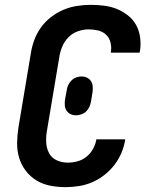

<svg xmlns="http://www.w3.org/2000/svg" viewBox="-20 -763 640 791"><path d="M250 8Q218 8 187 2Q156 -4 130.5 -19.5Q105 -35 86.5 -59Q68 -83 59 -112.5Q50 -142 50.5 -174Q51 -206 56 -238L107 -543Q111 -570 121 -597.5Q131 -625 148.5 -649.5Q166 -674 190 -692.5Q214 -711 241 -722.5Q268 -734 297 -738.5Q326 -743 353 -743Q382 -743 409.5 -739.5Q437 -736 461.5 -726Q486 -716 507 -699.5Q528 -683 540.5 -660.5Q553 -638 557 -610.5Q561 -583 557 -555L555 -546H436L437 -550Q440 -570 435 -589Q430 -608 416.5 -620.5Q403 -633 384 -637.5Q365 -642 345 -642Q323 -642 300.5 -634Q278 -626 261.5 -609Q245 -592 236 -570Q227 -548 224 -526L173 -222Q169 -198 170.5 -174.5Q172 -151 182.5 -131.5Q193 -112 214 -102.5Q235 -93 259 -93Q279 -93 299.5 -98.5Q320 -104 336.5 -117.5Q353 -131 363.5 -150Q374 -169 377 -189H496Q492 -162 481 -135Q470 -108 452 -84.5Q434 -61 410.5 -42.5Q387 -24 360.5 -12.5Q334 -1 305.5 3.5Q277 8 250 8ZM293 -288Q281 -288 270.5 -293Q260 -298 254 -307.5Q248 -317 247 -329Q246 -341 248 -354L255 -391Q256 -402 261 -412.5Q266 -423 274.5 -431.5Q283 -440 294 -444Q305 -448 315 -448Q328 -448 338.5 -443Q349 -438 355 -428.5Q361 -419 362 -407Q363 -395 361 -382L355 -345Q353 -334 348.5 -323.5Q344 -313 335.5 -304.5Q327 -296 315.5 -292Q304 -288 293 -288Z"/></svg>

Font: Iosevka Aile Oblique
Style: Bold
Weight: 700
Italic angle: -9°
Designer: Belleve Invis
Foundry: Belleve Invis
Version: Version 31.1.0; ttfautohint (v1.8.4)